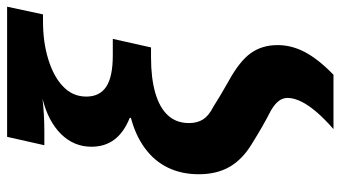

<svg xmlns="http://www.w3.org/2000/svg" viewBox="-236 -564 990 559"><g transform="rotate(-90 259.5 -285.0)"><path d="M240.7 100.6Q253.4 76.7 253.4 57.1Q253.4 43 244.9 31.5Q236.3 20 218.3 9.3L216.8 8.3Q173.3 -13.7 120.1 -46.9Q74.2 -74.7 52.7 -112.1Q31.2 -149.4 31.2 -202.1Q31.2 -252 50.5 -291.7Q69.8 -331.5 107.4 -358.9Q144 -385.7 195.3 -399.4V-402.8Q152.8 -419.9 132.1 -447.5Q111.3 -475.1 111.3 -514.2Q111.3 -565.4 148.2 -602.8Q185.1 -640.1 251 -656.7Q204.1 -651.4 156.7 -651.4H115.7L140.1 -759.8H519L496.6 -655.3H476.1Q415.5 -655.3 365.7 -639.9Q315.9 -624.5 288.1 -598.1Q257.3 -569.8 257.3 -529.3Q257.3 -490.2 286.1 -471.2Q314.9 -452.1 377.4 -452.1H425.3L400.4 -340.8H371.1Q311 -340.8 268.1 -328.4Q225.1 -315.9 203.1 -292Q180.2 -267.6 180.2 -230Q180.2 -206.1 190.9 -189.2Q201.7 -172.4 227.1 -159.7Q261.7 -137.7 302.7 -114.7Q360.4 -83 383.8 -50.3Q407.2 -17.6 407.2 27.8Q407.2 68.8 386.5 107.9Q365.7 147 320.8 190.4H162.6Q219.7 140.6 240.7 100.6Z"/></g></svg>

Font: Viking Open Sans
Style: Bold Italic
Weight: 700
Italic angle: -12°
Foundry: Ascender Corporation
Version: Version 2.000